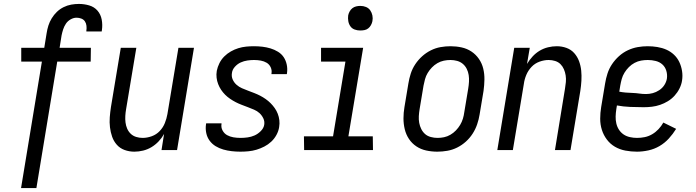

<svg xmlns="http://www.w3.org/2000/svg" viewBox="-20 -763 3540 976"><path d="M87 193 193 -450H88V-520H205L217 -594Q220 -614 226 -633Q232 -652 243 -670Q254 -688 269 -702.5Q284 -717 303 -726.5Q322 -736 342 -739.5Q362 -743 381 -743Q408 -743 433.5 -735.5Q459 -728 475.5 -709Q492 -690 497 -663.5Q502 -637 498 -610L497 -603H419V-607Q421 -619 419.5 -632Q418 -645 411.5 -654.5Q405 -664 393.5 -668.5Q382 -673 369 -673Q354 -673 339 -664.5Q324 -656 315 -642.5Q306 -629 301 -613.5Q296 -598 293 -583L283 -520H442L441 -450H271L165 193Z M663 8Q637 8 613.5 -0.5Q590 -9 574 -27Q558 -45 550 -68Q542 -91 539 -116Q536 -141 538 -167Q540 -193 544 -219L594 -520H673L621 -208Q618 -191 617 -174Q616 -157 618 -140.5Q620 -124 626.5 -109Q633 -94 644.5 -83Q656 -72 672 -67Q688 -62 705 -62Q728 -62 751.5 -70.5Q775 -79 792 -97Q809 -115 818 -137.5Q827 -160 831 -183L887 -520H966L880 0H801L814 -82Q803 -62 786.5 -44.5Q770 -27 750 -15Q730 -3 707.5 2.5Q685 8 663 8Z M1202 8Q1180 8 1158 5.5Q1136 3 1115 -3Q1094 -9 1076 -20Q1058 -31 1045.5 -48Q1033 -65 1028.5 -86.5Q1024 -108 1027 -130L1028 -136H1106V-133Q1103 -115 1111.5 -99.5Q1120 -84 1134.5 -76Q1149 -68 1166.5 -65Q1184 -62 1203 -62Q1220 -62 1238.5 -64.5Q1257 -67 1274 -74.5Q1291 -82 1305.5 -96.5Q1320 -111 1323 -128Q1326 -146 1318.5 -161.5Q1311 -177 1299 -188Q1287 -199 1271.5 -205.5Q1256 -212 1240.5 -218Q1225 -224 1209 -230Q1193 -236 1178.5 -243.5Q1164 -251 1150 -260.5Q1136 -270 1124.5 -281.5Q1113 -293 1104 -306.5Q1095 -320 1089 -335.5Q1083 -351 1081 -368Q1079 -385 1082 -403Q1086 -423 1095.5 -442Q1105 -461 1120 -476Q1135 -491 1153.5 -501.5Q1172 -512 1191.5 -518Q1211 -524 1231 -526Q1251 -528 1271 -528Q1293 -528 1314 -525.5Q1335 -523 1355 -517Q1375 -511 1393 -500Q1411 -489 1422 -472.5Q1433 -456 1437.5 -435Q1442 -414 1439 -392L1438 -386H1360V-389Q1363 -406 1356 -421Q1349 -436 1335.5 -444Q1322 -452 1305.5 -455Q1289 -458 1271 -458Q1255 -458 1237.5 -455.5Q1220 -453 1203.5 -445.5Q1187 -438 1174 -423.5Q1161 -409 1159 -392Q1156 -374 1163 -358.5Q1170 -343 1182.5 -332Q1195 -321 1210 -314.5Q1225 -308 1241 -302Q1257 -296 1272.5 -290Q1288 -284 1302.5 -276.5Q1317 -269 1330.5 -259.5Q1344 -250 1355.5 -238.5Q1367 -227 1376.5 -213.5Q1386 -200 1392 -184.5Q1398 -169 1400 -152Q1402 -135 1399 -117Q1396 -97 1385.5 -77.5Q1375 -58 1359 -43Q1343 -28 1323.5 -18Q1304 -8 1284 -2Q1264 4 1243 6Q1222 8 1202 8Z M1526 0 1525 -70H1673L1736 -450H1612V-520H1826L1751 -70H1875L1876 0ZM1811 -608Q1796 -608 1782.5 -613Q1769 -618 1761 -629.5Q1753 -641 1750.5 -655.5Q1748 -670 1750 -685Q1752 -695 1757.5 -705Q1763 -715 1771.5 -721.5Q1780 -728 1790.5 -730.5Q1801 -733 1812 -733Q1827 -733 1840.5 -727.5Q1854 -722 1862 -710.5Q1870 -699 1873 -684.5Q1876 -670 1873 -655Q1871 -645 1865.5 -635Q1860 -625 1851.5 -618.5Q1843 -612 1832.5 -610Q1822 -608 1811 -608Z M2203 8Q2174 8 2146.5 2Q2119 -4 2096.5 -19Q2074 -34 2059 -56.5Q2044 -79 2037.5 -106Q2031 -133 2031 -161.5Q2031 -190 2036 -219L2056 -339Q2060 -364 2068 -389Q2076 -414 2091 -436.5Q2106 -459 2126 -477Q2146 -495 2170 -507Q2194 -519 2219.5 -523.5Q2245 -528 2270 -528Q2299 -528 2326.5 -522Q2354 -516 2376.5 -501Q2399 -486 2414.5 -463.5Q2430 -441 2436.5 -414Q2443 -387 2442.5 -358.5Q2442 -330 2438 -301L2418 -181Q2414 -156 2405.5 -131Q2397 -106 2382.5 -83.5Q2368 -61 2348 -43Q2328 -25 2304 -13Q2280 -1 2254 3.5Q2228 8 2203 8ZM2204 -62Q2221 -62 2237.5 -65.5Q2254 -69 2269.5 -78Q2285 -87 2297.5 -100Q2310 -113 2319 -128Q2328 -143 2333 -159.5Q2338 -176 2340 -192L2360 -312Q2363 -330 2364 -347.5Q2365 -365 2362.5 -381.5Q2360 -398 2352.5 -413Q2345 -428 2332.5 -438.5Q2320 -449 2303.5 -453.5Q2287 -458 2270 -458Q2253 -458 2236 -454.5Q2219 -451 2203.5 -442Q2188 -433 2175.5 -420Q2163 -407 2154 -392Q2145 -377 2140.5 -360.5Q2136 -344 2133 -328L2113 -208Q2110 -190 2109 -172.5Q2108 -155 2111 -138.5Q2114 -122 2121.5 -107Q2129 -92 2141 -81.5Q2153 -71 2170 -66.5Q2187 -62 2204 -62Z M2508 0 2594 -520H2673L2659 -438Q2671 -458 2687 -475.5Q2703 -493 2723 -505Q2743 -517 2765.5 -522.5Q2788 -528 2810 -528Q2836 -528 2859.5 -519.5Q2883 -511 2899 -493Q2915 -475 2923.5 -452Q2932 -429 2934.5 -404Q2937 -379 2935.5 -353Q2934 -327 2930 -301L2880 0H2801L2852 -312Q2855 -329 2856.5 -346Q2858 -363 2855.5 -379.5Q2853 -396 2846.5 -411Q2840 -426 2829 -437Q2818 -448 2802 -453Q2786 -458 2769 -458Q2746 -458 2722.5 -449.5Q2699 -441 2682 -423Q2665 -405 2655.5 -382.5Q2646 -360 2643 -337L2587 0Z M3218 8Q3188 8 3159 2.5Q3130 -3 3106 -17Q3082 -31 3065 -53.5Q3048 -76 3039.5 -103Q3031 -130 3031 -159.5Q3031 -189 3036 -219L3056 -339Q3060 -364 3068 -389Q3076 -414 3091 -436.5Q3106 -459 3126.5 -477.5Q3147 -496 3171.5 -507.5Q3196 -519 3221.5 -523.5Q3247 -528 3272 -528Q3297 -528 3321.5 -524Q3346 -520 3367.5 -510.5Q3389 -501 3406 -485Q3423 -469 3433 -448Q3443 -427 3447 -402.5Q3451 -378 3447 -353Q3444 -333 3434 -313Q3424 -293 3409 -276.5Q3394 -260 3375 -248.5Q3356 -237 3335.5 -230Q3315 -223 3294 -220.5Q3273 -218 3252 -218Q3218 -218 3183 -219.5Q3148 -221 3116 -227L3113 -208Q3110 -189 3109.5 -171Q3109 -153 3113 -135.5Q3117 -118 3126.5 -103.5Q3136 -89 3150 -79.5Q3164 -70 3182 -66Q3200 -62 3218 -62Q3238 -62 3257.5 -66Q3277 -70 3295 -80.5Q3313 -91 3327.5 -106.5Q3342 -122 3352 -140L3417 -108Q3401 -82 3380 -59Q3359 -36 3332.5 -20.5Q3306 -5 3276 1.5Q3246 8 3218 8ZM3264 -285Q3281 -285 3298 -289.5Q3315 -294 3331 -304.5Q3347 -315 3357 -330.5Q3367 -346 3370 -363Q3373 -384 3367 -403.5Q3361 -423 3347 -435.5Q3333 -448 3313.5 -453Q3294 -458 3273 -458Q3256 -458 3239 -455Q3222 -452 3206 -443.5Q3190 -435 3177 -422Q3164 -409 3154.5 -393.5Q3145 -378 3140.5 -361.5Q3136 -345 3133 -328L3128 -297Q3143 -294 3160.5 -292.5Q3178 -291 3195.5 -290.5Q3213 -290 3229.5 -287.5Q3246 -285 3264 -285Z"/></svg>

Font: Iosevka SS18
Style: Italic
Weight: 400
Italic angle: -9°
Monospace: yes
Designer: Belleve Invis
Foundry: Belleve Invis
Version: Version 25.1.1; ttfautohint (v1.8.4)